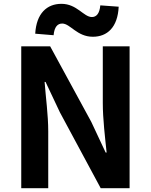

<svg xmlns="http://www.w3.org/2000/svg" viewBox="-20 -983 789 1003"><path d="M91 0H232V-297C232 -382 219 -475 213 -555H218L293 -396L506 0H657V-741H517V-445C517 -361 529 -263 537 -186H532L457 -346L242 -741H91ZM465 -791C540 -791 595 -840 600 -948L504 -955C500 -911 483 -894 460 -894C417 -894 382 -963 301 -963C225 -963 170 -913 164 -807L260 -799C264 -843 281 -860 305 -860C347 -860 382 -791 465 -791Z"/></svg>

Font: Noto Sans Mono CJK SC
Style: Bold
Weight: 700
Designer: Ryoko NISHIZUKA 西塚涼子 (kana, bopomofo & ideographs); Paul D. Hunt (Latin, Greek & Cyrillic); Sandoll Communications 산돌커뮤니
Foundry: Adobe
Version: Version 2.004;hotconv 1.0.118;makeotfexe 2.5.65603